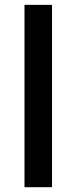

<svg xmlns="http://www.w3.org/2000/svg" viewBox="-20 -780 319 800"><path d="M196.8 0H82V-759.8H196.8Z"/></svg>

Font: f4_32663          
Style: Regular
Weight: 600
Foundry: Ascender Corporation
Version: Version 1.10